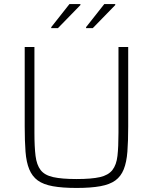

<svg xmlns="http://www.w3.org/2000/svg" viewBox="-20 -920 755 948"><path d="M358 8Q288 8 241 -0.5Q194 -9 166.5 -29Q139 -49 124.5 -84Q110 -119 106 -171Q102 -223 102 -296V-688H150V-265Q150 -195 155.5 -150.5Q161 -106 180.5 -80.5Q200 -55 242.5 -45.5Q285 -36 358 -36Q432 -36 473.5 -45.5Q515 -55 535 -80.5Q555 -106 560 -150.5Q565 -195 565 -265V-688H613V-296Q613 -223 609 -171Q605 -119 591 -84Q577 -49 549.5 -29Q522 -9 475 -0.5Q428 8 358 8ZM233 -781V-786L323 -900H377V-895L266 -781ZM405 -781V-786L495 -900H549V-895L438 -781Z"/></svg>

Font: Saira Thin ExtraLight
Style: Regular
Weight: 250
Version: Version 1.101